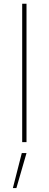

<svg xmlns="http://www.w3.org/2000/svg" viewBox="-20 -747 256 1009"><path d="M119.3 -727.3V0H96.6V-727.3ZM47.6 241.5 94.5 57.5H119.3L66.1 241.5Z"/></svg>

Font: Inter Thin BETA
Style: Regular
Weight: 100
Designer: Rasmus Andersson
Foundry: rsms
Version: Version 3.011;git-f93a4a705